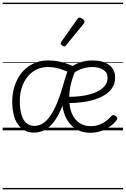

<svg xmlns="http://www.w3.org/2000/svg" viewBox="-20 -968 934 1426"><path d="M71 -214Q71 -263 82.5 -308Q94 -353 116 -391.5Q138 -430 170.5 -458.5Q203 -487 245 -503Q287 -519 338 -519Q381 -519 415.5 -512Q450 -505 482.5 -493Q515 -481 550 -466Q524 -410 509 -353Q494 -296 494 -238Q494 -167 515.5 -121Q537 -75 573 -53Q609 -31 651 -31Q689 -31 718 -42Q747 -53 769 -70Q791 -87 807 -106Q815 -114 823 -113.5Q831 -113 839 -107Q847 -101 850 -93Q853 -85 847 -77Q830 -53 800.5 -31Q771 -9 733 4.5Q695 18 650 18Q585 18 538 -14Q491 -46 466 -102Q441 -158 441 -229Q441 -280 448.5 -322Q456 -364 467.5 -399Q479 -434 491 -461L509 -424Q463 -444 424.5 -457Q386 -470 334 -470Q288 -470 250 -451Q212 -432 184.5 -398Q157 -364 142 -318Q127 -272 127 -218Q127 -161 138.5 -119.5Q150 -78 174.5 -55.5Q199 -33 235 -33Q268 -33 297.5 -51Q327 -69 354.5 -109Q382 -149 408.5 -215Q435 -281 461 -378L502 -368Q475 -262 446.5 -188.5Q418 -115 385 -69.5Q352 -24 314 -3.5Q276 17 230 17Q158 17 114.5 -42.5Q71 -102 71 -214ZM835 -393Q835 -353 817.5 -322.5Q800 -292 768 -269.5Q736 -247 692 -232Q648 -217 594 -209.5Q540 -202 479 -202V-249Q527 -248 571 -253Q615 -258 653 -269Q691 -280 719 -297Q747 -314 763 -337Q779 -360 779 -390Q779 -430 747 -450Q715 -470 666 -470Q628 -470 591 -458Q554 -446 522 -422L500 -468Q540 -492 578.5 -505.5Q617 -519 671 -519Q745 -519 790 -485.5Q835 -452 835 -393ZM458 -623Q451 -623 441 -631Q431 -639 431 -647Q431 -649 432.5 -651.5Q434 -654 436 -659L555 -827Q559 -833 562.5 -835Q566 -837 572 -837Q578 -837 586.5 -832Q595 -827 601.5 -820.5Q608 -814 608 -807Q608 -803 606.5 -800Q605 -797 602 -793L471 -632Q465 -623 458 -623ZM0 428H894V438H0ZM0 -20H894V0H0ZM0 -505H894V-500H0ZM0 -948H894V-938H0Z"/></svg>

Font: Playwrite US Modern Guides
Style: Regular
Weight: 400
Designer: Veronika Burian, José Scaglione
Foundry: TypeTogether
Version: Version 1.003